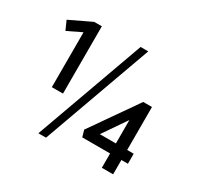

<svg xmlns="http://www.w3.org/2000/svg" viewBox="-145 -855 1086 1045"><g transform="rotate(30 397.5 -332.5)"><path d="M210 10 457 -675H505L258 10ZM218 -667V-244H148V-589L59 -546L34 -602L170 -667ZM674 0H603V-90H428L416 -132L619 -423H674V-153H715V-90H674ZM603 -153V-300L502 -153Z"/></g></svg>

Font: Average Sans
Style: Regular
Weight: 400
Designer: Eduardo Rodriguez Tunni
Foundry: Eduardo Rodriguez Tunni
Version: Version 1.002